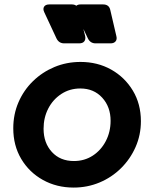

<svg xmlns="http://www.w3.org/2000/svg" viewBox="-20 -836 696 868"><path d="M313 12Q236 12 174 -22.5Q112 -57 76 -117.5Q40 -178 40 -256Q40 -319 63.5 -373.5Q87 -428 129 -469Q171 -510 226 -533Q281 -556 344 -556Q421 -556 482.5 -521.5Q544 -487 580.5 -426.5Q617 -366 617 -288Q617 -226 593 -171.5Q569 -117 527 -75.5Q485 -34 430 -11Q375 12 313 12ZM314 -108Q362 -108 399.5 -132.5Q437 -157 458.5 -198.5Q480 -240 480 -290Q480 -353 442 -394.5Q404 -436 343 -436Q295 -436 257 -411Q219 -386 198 -345Q177 -304 177 -254Q177 -190 214.5 -149Q252 -108 314 -108ZM270 -640Q246 -640 235 -663L180 -781Q173 -796 179.5 -806Q186 -816 203 -816H305Q317 -816 325 -810Q332 -816 344 -816H446Q474 -816 479 -789L506 -673Q510 -658 502.5 -649Q495 -640 480 -640H412Q388 -640 377 -663L357 -705L365 -673Q368 -658 361 -649Q354 -640 338 -640Z"/></svg>

Font: Pitagon Sans Text Bold
Style: Italic
Weight: 700
Italic angle: -8°
Designer: Travis Tran
Foundry: Pitagon
Version: Version 1.001; ttfautohint (v1.8.4.7-5d5b);gftools[0.9.26]